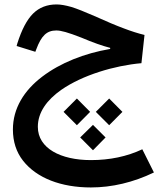

<svg xmlns="http://www.w3.org/2000/svg" viewBox="-20 -511 752 857"><path d="M232.4 -491.2C189.9 -491.2 155.3 -477.5 127.9 -450.7C100.1 -423.3 76.7 -378.4 57.1 -316.4L54.2 -305.7L137.7 -279.8L141.6 -290C164.6 -352.1 189 -375 231.4 -375C252.4 -375 282.7 -366.7 343.8 -342.8C394.5 -321.3 437 -306.2 471.7 -297.4V-292.5C356.4 -272.9 249.5 -230.5 168.5 -168.9C87.4 -107.4 37.6 -27.3 37.6 66.9C37.6 121.1 52.7 168 83 206.5C143.6 283.7 252.4 325.7 385.7 325.7C479 325.7 575.2 303.2 667 258.8L615.2 155.3C546.9 187.5 470.2 203.6 385.7 203.6C251.5 203.6 148.9 151.4 148.9 55.2C148.9 -9.8 189.5 -64.9 253.4 -109.9C348.1 -175.8 490.7 -218.3 611.3 -229L625 -355C596.7 -361.8 565.9 -371.6 532.7 -384.3C499.5 -396.5 455.6 -415 401.4 -439.5C357.9 -458.5 323.7 -472.2 298.3 -480C272.5 -487.3 250.5 -491.2 232.4 -491.2ZM323.2 47.9 382.3 -11.7 323.2 -71.3 263.7 -11.7ZM467.3 47.9 526.4 -11.7 467.3 -71.3 407.7 -11.7ZM395 159.7 451.2 102.5 395 46.4 337.9 102.5Z"/></svg>

Font: Estedad SemiBold
Style: Regular
Weight: 600
Designer: Amin Abedi
Version: Version 7.3